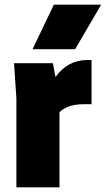

<svg xmlns="http://www.w3.org/2000/svg" viewBox="-20 -800 452 820"><path d="M234 0H50V-380L40 -530H206L217 -471Q269 -544 356 -544L371 -543V-355H341Q296 -355 269.5 -343.5Q243 -332 234 -320ZM301 -590H119L210 -780H412Z"/></svg>

Font: Tanohe Sans Black
Style: Regular
Weight: 900
Designer: Village Type and Design LLC & Cristiano Sobral
Foundry: Cooper Hewitt Smithsonian Design Museum
Version: Version 1.00;March 11, 2020;FontCreator 12.0.0.2522 64-bit; 